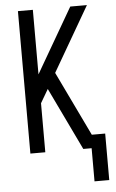

<svg xmlns="http://www.w3.org/2000/svg" viewBox="-60 -776 595 987"><g transform="rotate(-5 237.5 -282.0)"><path d="M463 171H387V0H344L189 -323L148 -253V0H71V-735H148V-402L341 -735H427L234 -402L394 -69H463Z"/></g></svg>

Font: Iosevka QP
Style: Regular
Weight: 400
Designer: Belleve Invis
Foundry: Belleve Invis
Version: Version 20.0.0; ttfautohint (v1.8.4)